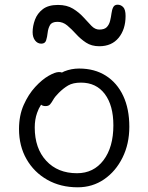

<svg xmlns="http://www.w3.org/2000/svg" viewBox="-20 -786 632 818"><path d="M311 12Q238 12 181.5 -20Q125 -52 93 -108Q61 -164 61 -236Q61 -294 81 -339Q101 -384 130 -415.5Q159 -447 187 -463Q215 -479 231 -479Q239 -479 244 -477Q249 -479 254 -482Q284 -494 317 -494Q383 -494 431 -463.5Q479 -433 505 -377.5Q531 -322 531 -246Q531 -173 502 -114.5Q473 -56 423.5 -22Q374 12 311 12ZM155 -340Q144 -323 138 -305Q128 -277 128 -243Q128 -154 177 -101Q226 -48 308 -48Q379 -48 421 -103.5Q463 -159 463 -252Q463 -337 426.5 -385.5Q390 -434 325 -434Q291 -434 270.5 -422Q250 -410 230 -390Q214 -374 207 -361.5Q200 -349 193.5 -341.5Q187 -334 174 -334Q162 -334 155 -340ZM156 -600Q140 -600 129.5 -613.5Q119 -627 119 -649Q119 -675 129 -702Q139 -729 162.5 -747Q186 -765 227 -765Q265 -765 291 -749Q317 -733 335.5 -712.5Q354 -692 369.5 -676Q385 -660 403 -660Q425 -660 435 -670.5Q445 -681 449 -697Q453 -713 455 -729Q457 -745 462.5 -755.5Q468 -766 481 -766Q495 -766 505 -755.5Q515 -745 515 -718Q515 -661 485.5 -625Q456 -589 403 -589Q370 -589 346.5 -604.5Q323 -620 304 -641Q285 -662 266.5 -677.5Q248 -693 225 -693Q201 -693 193 -679Q185 -665 183 -646.5Q181 -628 176.5 -614Q172 -600 156 -600Z"/></svg>

Font: Shantell Sans Light Light
Style: Regular
Weight: 300
Version: Version 1.008;[ac192a2d6]